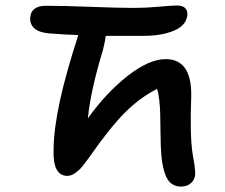

<svg xmlns="http://www.w3.org/2000/svg" viewBox="-20 -669 823 701"><path d="M641.1 12.2Q602.1 12.2 585.7 -26.1Q569.3 -64.5 566.9 -139.2Q566.4 -154.8 565.9 -193.6Q565.4 -232.4 564.9 -254.4Q564.5 -276.4 561.5 -303.2Q558.6 -330.1 553.2 -344.2Q491.2 -313 436.3 -258.1Q381.3 -203.1 306.2 -95.2Q290 -72.8 280 -60.5Q270 -48.3 255.1 -37.6Q240.2 -26.9 226.1 -26.9Q170.9 -26.9 175.8 -127Q177.2 -269.5 265.1 -538.1V-541Q207 -543 178.2 -545.9Q125.5 -547.4 105.5 -565.4Q85.4 -583.5 91.8 -613.8Q94.2 -627.9 107.9 -637.9Q121.6 -647.9 147 -647.9Q212.4 -647.9 313 -644Q413.6 -640.1 466.8 -640.1Q511.7 -640.1 560.5 -644.5Q609.4 -648.9 627 -648.9Q648.4 -648.9 657.7 -637.7Q667 -626.5 663.1 -607.9Q656.2 -573.2 611.8 -555.7Q567.4 -538.1 504.9 -538.1H366.2Q365.2 -525.4 356 -486.8Q310.5 -337.4 300.8 -236.8Q368.2 -331.1 446.3 -392.1Q524.4 -453.1 585 -453.1Q680.7 -453.1 678.2 -316.9Q672.9 -176.3 683.1 -107.9Q684.6 -98.6 687.3 -83.5Q689.9 -68.4 690.7 -62Q691.4 -55.7 692.4 -42.2Q693.4 -28.8 690.9 -22.9Q687 -7.3 673.6 2.4Q660.2 12.2 641.1 12.2Z"/></svg>

Font: Shantell Sans Irregular
Style: Italic
Weight: 500
Italic angle: -11.31°
Designer: Stephen Nixon, Anya Danilova, Shantell Martin
Foundry: Arrow Type
Version: Version 1.006;[9816181b4]